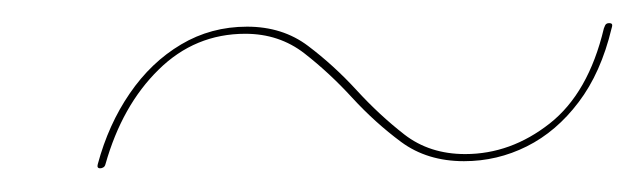

<svg xmlns="http://www.w3.org/2000/svg" viewBox="-20 -430 537 162"><path d="M371.5 -294Q340.5 -294 318.5 -310.2Q296.5 -326.5 277.2 -347.5Q258 -368.5 236.8 -385Q215.5 -401.5 187 -401.5Q144.5 -401.5 113.8 -371.2Q83 -341 69 -291.5Q68.5 -289.5 67.2 -288.8Q66 -288 64.5 -288Q61.5 -288 62.5 -291.5Q71.5 -325 89.5 -351.2Q107.5 -377.5 132.8 -392.5Q158 -407.5 188.5 -407.5Q218.5 -407.5 240 -391.2Q261.5 -375 280.8 -354Q300 -333 321.2 -316.5Q342.5 -300 372.5 -300Q411 -300 443.8 -325.8Q476.5 -351.5 489.5 -406Q490.5 -409 491.5 -409.8Q492.5 -410.5 494 -410.5Q495.5 -410.5 496.2 -409.8Q497 -409 496 -406Q487 -368.5 468.2 -343.8Q449.5 -319 424.5 -306.5Q399.5 -294 371.5 -294Z"/></svg>

Font: Fraunces 120pt Light
Style: Italic
Weight: 300
Italic angle: -16°
Version: Version 1.000;[b76b70a41]